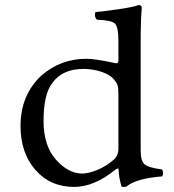

<svg xmlns="http://www.w3.org/2000/svg" viewBox="-20 -718 680 749"><path d="M441.9 -138.2V-350.1Q441.9 -376 438.5 -386Q435.1 -396 422.9 -410.2Q406.7 -428.2 373.3 -438.7Q339.8 -449.2 306.2 -449.2Q223.1 -449.2 184.1 -394Q149.9 -351.1 149.9 -246.1Q149.9 -149.9 198 -95.5Q246.1 -41 300.8 -41Q325.7 -41 360.4 -55.4Q395 -69.8 423.8 -95.2Q441.9 -111.3 441.9 -138.2ZM430.2 -56.2Q348.1 10.7 270 11.2Q175.8 11.2 117.9 -55.4Q60.1 -122.1 60.1 -226.1Q60.1 -347.2 141.1 -422.9Q216.3 -488.8 317.9 -488.8Q335 -488.8 362.5 -484.4Q390.1 -480 410.6 -475.6Q431.2 -471.2 432.1 -471.2Q441.9 -471.2 441.9 -481V-559.1Q441.9 -613.3 428 -626.2Q414.1 -639.2 357.9 -641.1Q346.7 -652.3 352.1 -670.9Q387.2 -673.8 445.1 -682.4Q502.9 -690.9 520 -698.2Q533.2 -698.2 533.2 -688Q529.3 -647.9 528.8 -583V-129.9Q528.8 -90.8 543.5 -77.4Q558.1 -64 611.8 -57.1Q615.7 -52.2 616 -43.2Q616.2 -34.2 611.8 -29.8Q511.7 -22 473.1 9.8Q461.9 12.7 454.1 9.8Q442.9 -28.3 442.9 -55.2Q443.4 -65.9 430.2 -56.2Z"/></svg>

Font: Linux Libertine Mono
Style: Mono
Weight: 400
Designer: Philipp H. Poll
Foundry: Philipp H. Poll
Version: Version 5.1.7 ; ttfautohint (v0.9)